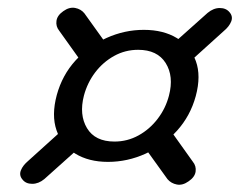

<svg xmlns="http://www.w3.org/2000/svg" viewBox="-20 -591 636 510"><path d="M266.7 -161Q318.5 -161 366.4 -182.7Q414.4 -204.3 450 -243.6Q485.6 -282.9 500 -335.8Q514.5 -389.5 500.2 -428.8Q485.9 -468.2 449.8 -489.9Q413.8 -511.7 362.1 -511.7Q310.9 -511.7 263.3 -490.3Q215.6 -468.9 180.5 -430.2Q145.3 -391.5 130.8 -338.6Q116.4 -284.9 130.1 -245.1Q143.7 -205.2 179.7 -183.1Q215.6 -161 266.7 -161ZM284.1 -215Q232.5 -215 211.1 -250.6Q189.8 -286.1 202.9 -337Q212.1 -371.4 232.9 -398.8Q253.7 -426.1 283.1 -442.4Q312.5 -458.7 346.9 -458.7Q398 -458.7 420.1 -423.5Q442.2 -388.3 428.8 -337Q420 -303.1 398.8 -275.4Q377.6 -247.7 348.1 -231.4Q318.5 -215 284.1 -215ZM481 -109.4Q497.6 -120.7 499.6 -135.3Q501.6 -149.9 492.4 -161.2L427.2 -252.6L359.7 -205.7L424.9 -115.1Q434.6 -103.8 449.7 -100.9Q464.9 -97.9 481 -109.4ZM148.1 -561.3Q131.9 -550 130 -535.5Q128 -520.9 137.2 -509.5L202.4 -418.2L269.4 -464.7L204.2 -555.6Q195.1 -566.9 179.7 -569.9Q164.2 -572.9 148.1 -561.3ZM39.8 -114Q48.6 -102.7 65.6 -102.7Q82.5 -102.7 97.7 -115.3L199.2 -206.2L156.5 -255.4L55.7 -164.4Q40.7 -151.9 35.5 -138.6Q30.2 -125.2 39.8 -114ZM589.8 -558.4Q580.6 -569.7 563.8 -569.7Q547.1 -569.7 531.5 -556.8L430.1 -466.3L473.1 -417L573.8 -508Q588.9 -520.5 594.1 -533.9Q599.4 -547.2 589.8 -558.4Z"/></svg>

Font: Fraunces
Style: Italic
Weight: 900
Italic angle: -16°
Version: Version 1.000;[0bf87f6ff]